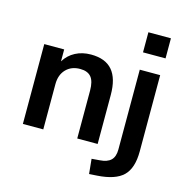

<svg xmlns="http://www.w3.org/2000/svg" viewBox="-127 -834 1093 1136"><g transform="rotate(15 419.5 -265.5)"><path d="M523 -300V0H398V-293Q398 -350 376.5 -376Q355 -402 309 -402Q255 -402 222.5 -368Q190 -334 190 -277V0H65V-489H187V-416Q212 -457 254 -479Q296 -501 349 -501Q437 -501 480 -451Q523 -401 523 -300ZM775 -22Q775 81 727 128Q679 175 567 182L520 185L511 94L560 90Q606 87 628 65.5Q650 44 650 0V-489H775ZM642 -716H780V-593H642Z"/></g></svg>

Font: wassup Sans
Style: Bold
Weight: 700
Version: Version 2.001